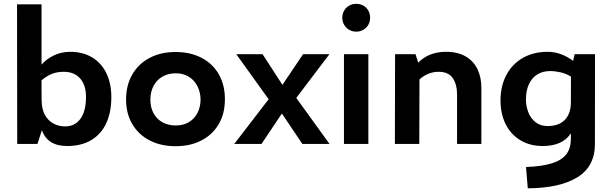

<svg xmlns="http://www.w3.org/2000/svg" viewBox="-20 -763 3244 1018"><path d="M570.3 -248.5Q570.3 -168.9 543.7 -110.6Q517.1 -52.2 464.4 -20.5Q411.6 11.2 335.9 11.2Q231.9 11.2 202.1 -72.8L178.7 0H71.3L70.3 -740.2H200.2V-420.4Q225.6 -449.7 265.4 -469Q305.2 -488.3 352.1 -488.3Q419.4 -488.3 468.8 -458.5Q518.1 -428.7 544.2 -374.5Q570.3 -320.3 570.3 -248.5ZM436 -249.5Q436 -311.5 405 -346.9Q374 -382.3 317.9 -382.3Q282.7 -382.3 255.1 -371.3Q227.5 -360.4 200.2 -336.9V-290.5L200.7 -233.4Q200.7 -186 217.8 -154.5Q234.9 -123 263.2 -107.9Q291.5 -92.8 325.7 -92.8Q377 -92.8 406.5 -133.1Q436 -173.3 436 -249.5Z M648.4 -235.4Q648.4 -310.5 681.2 -367.7Q713.9 -424.8 773.4 -456.1Q833 -487.3 911.1 -487.3Q989.7 -487.3 1049.3 -456.1Q1108.9 -424.8 1140.9 -367.7Q1172.9 -310.5 1172.4 -235.4Q1172.4 -161.1 1139.9 -105.2Q1107.4 -49.3 1048.3 -18.6Q989.3 12.2 911.1 12.2Q833 12.2 773.4 -18.6Q713.9 -49.3 681.2 -105.5Q648.4 -161.6 648.4 -235.4ZM1043.5 -235.4Q1042.5 -276.9 1025.6 -308.3Q1008.8 -339.8 979.5 -357.2Q950.2 -374.5 912.1 -374.5Q872.1 -374.5 841.6 -356.9Q811 -339.4 794.2 -307.6Q777.3 -275.9 777.3 -234.4Q777.3 -193.4 794.2 -162.4Q811 -131.3 841.6 -114.5Q872.1 -97.7 912.1 -97.7Q950.7 -97.7 980.2 -114.7Q1009.8 -131.8 1026.4 -163.1Q1043 -194.3 1043.5 -235.4Z M1404.3 -236.8 1232.9 -475.6H1372.1L1476.6 -314.5H1478.5L1586.9 -475.6H1726.6L1550.8 -243.7L1727.1 0H1583L1475.6 -159.7H1473.6L1366.7 0H1222.2Z M1794.9 -669.4Q1794.9 -689.9 1804.7 -706.8Q1814.5 -723.6 1831.3 -733.2Q1848.1 -742.7 1869.1 -742.7Q1889.6 -742.7 1906.5 -733.2Q1923.3 -723.6 1932.9 -706.8Q1942.4 -689.9 1942.4 -669.4Q1942.4 -648.4 1932.9 -631.6Q1923.3 -614.7 1906.5 -605Q1889.6 -595.2 1869.1 -595.2Q1848.1 -595.2 1831.3 -605Q1814.5 -614.7 1804.7 -631.6Q1794.9 -648.4 1794.9 -669.4ZM1803.7 -475.6H1933.1V0H1803.7Z M2532.2 -297.9V0H2403.3V-262.2Q2403.3 -315.4 2380.6 -348.9Q2357.9 -382.3 2305.7 -382.3Q2276.9 -382.3 2251 -371.8Q2225.1 -361.3 2204.1 -341.8L2203.1 0H2073.7L2074.7 -475.6H2183.1L2197.3 -430.7Q2253.4 -488.3 2345.2 -488.3Q2406.7 -488.3 2448.7 -463.9Q2490.7 -439.5 2511.5 -396.5Q2532.2 -353.5 2532.2 -297.9Z M3134.8 -475.6 3134.3 0Q3134.3 120.1 3041 177.2Q2947.8 234.4 2778.3 235.4L2769 122.6Q2856 119.1 2908 102.3Q2960 85.4 2983.4 54Q3006.8 22.5 3006.8 -26.9V-56.2Q2963.4 11.2 2857.4 11.2Q2790.5 11.2 2740 -18.8Q2689.5 -48.8 2661.6 -103.5Q2633.8 -158.2 2633.8 -230.5Q2633.8 -307.1 2664.8 -365.5Q2695.8 -423.8 2752.4 -456.1Q2809.1 -488.3 2883.8 -488.3Q2953.6 -488.3 3018.6 -440.4L3026.9 -475.6ZM3006.8 -220.7Q3006.8 -324.2 3007.3 -356.9Q2981 -373 2951.9 -379.6Q2922.9 -386.2 2896.5 -386.2Q2857.4 -386.2 2828.6 -368.2Q2799.8 -350.1 2784.2 -316.2Q2768.6 -282.2 2768.6 -235.8Q2768.6 -201.2 2780.8 -168.7Q2793 -136.2 2818.8 -115.5Q2844.7 -94.7 2883.3 -94.7Q2943.4 -94.7 2975.1 -127.7Q3006.8 -160.6 3006.8 -221.2Z"/></svg>

Font: Selawik Semibold
Style: Regular
Weight: 600
Designer: Aaron Bell
Foundry: Microsoft Corporation
Version: Version 1.01